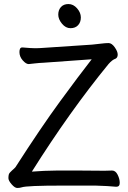

<svg xmlns="http://www.w3.org/2000/svg" viewBox="-20 -926 640 959"><path d="M383.8 -838.9Q383.8 -814.9 369.9 -800Q356 -785.2 332 -785.2Q308.1 -785.2 289.6 -807.6Q271 -830.1 271 -853Q271 -876 284.4 -890.9Q297.9 -905.8 322 -905.8Q346.2 -905.8 365 -884.3Q383.8 -862.8 383.8 -838.9ZM374 -74.2 502 -73.2Q523.9 -73.2 539.1 -74.2H540Q557.1 -74.2 567.6 -53.2Q578.1 -32.2 578.1 -12.7Q578.1 6.8 561 6.8H560.1Q522 2.9 457 1H292Q112.8 1 87.9 9.8Q79.1 12.7 66.7 12.9Q54.2 13.2 38.1 -5.4Q22 -23.9 22 -36.4Q22 -48.8 24.4 -55.9Q26.9 -63 40 -74.5Q53.2 -85.9 57.1 -90.8Q185.1 -290 279.5 -418.9Q374 -547.9 438 -629.9L199.2 -612.8Q175.3 -611.8 155 -609.4Q134.8 -606.9 124 -606H123Q109.9 -606 93.5 -624.5Q77.1 -643.1 77.1 -666Q77.1 -689 90.8 -689H92.8Q136.7 -685.1 155.3 -685.1Q173.8 -685.1 198.2 -687L439.9 -703.1Q461.9 -705.1 484.4 -708Q506.8 -710.9 522.5 -710.9Q538.1 -710.9 553 -689.9Q567.9 -668.9 567.9 -653.6Q567.9 -638.2 557.1 -632.8Q541 -627.9 522 -606Q328.1 -369.1 139.2 -68.8Q200.2 -73.7 264.2 -74.2Z"/></svg>

Font: LXGW WenKai Screen R
Style: Regular
Weight: 400
Designer: Fontworks Inc.
Version: Version 1.235;May 31, 2022